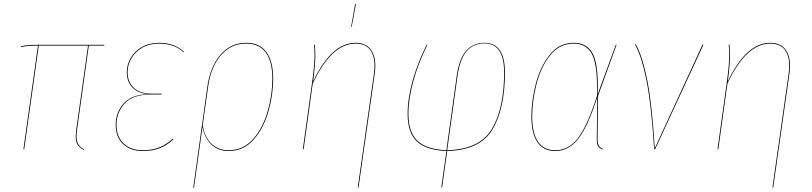

<svg xmlns="http://www.w3.org/2000/svg" viewBox="-20 -739 4021 951"><path d="M361 -92Q359 -70 359 -63Q359 -40 367.5 -25Q376 -10 397 1L395 4Q373 -8 364 -22.5Q355 -37 355 -62Q355 -70 357 -92L416 -513H172L100 0H96L168 -513Q108 -513 84 -505L83 -509Q108 -517 163 -517H497V-513H420Z M553 -121Q553 -181 591.5 -225.5Q630 -270 714 -273Q663 -277 635.5 -306Q608 -335 608 -381Q608 -418 627 -451.5Q646 -485 682.5 -506Q719 -527 768 -527Q844 -527 892 -482L889 -480Q844 -523 767 -523Q719 -523 684 -502.5Q649 -482 630.5 -449.5Q612 -417 612 -381Q612 -334 642.5 -304.5Q673 -275 733 -275H781V-271H730Q637 -271 597 -226Q557 -181 557 -121Q557 -63 592 -29Q627 5 687 5Q736 5 771.5 -10Q807 -25 837 -53L839 -49Q808 -20 772.5 -5.5Q737 9 687 9Q625 9 589 -26Q553 -61 553 -121Z M1333 -349Q1333 -268 1309 -185Q1285 -102 1235.5 -46.5Q1186 9 1113 9Q1061 9 1027.5 -22.5Q994 -54 983 -110L941 190L937 192L1007 -310Q1021 -409 1072 -468Q1123 -527 1200 -527Q1266 -527 1299.5 -481Q1333 -435 1333 -349ZM1329 -349Q1329 -434 1296.5 -478.5Q1264 -523 1199 -523Q1124 -523 1074 -465Q1024 -407 1011 -310L984 -119Q994 -59 1027.5 -27Q1061 5 1113 5Q1185 5 1233.5 -50Q1282 -105 1305.5 -187Q1329 -269 1329 -349Z M1832 -373Q1835 -394 1835 -413Q1835 -466 1811.5 -494.5Q1788 -523 1741 -523Q1622 -523 1529 -325L1484 0H1480L1525 -325Q1538 -415 1538 -469Q1538 -496 1535 -517L1539 -518Q1542 -491 1542 -466Q1542 -422 1531 -336Q1622 -527 1741 -527Q1789 -527 1814 -497Q1839 -467 1839 -413Q1839 -394 1836 -373L1756 189L1752 190ZM1743 -719 1722 -606H1719L1739 -719Z M2481 -379Q2481 -203 2420 -99Q2359 5 2195 9L2170 189L2166 190L2191 9Q2092 5 2045.5 -38Q1999 -81 1999 -174Q1999 -253 2024.5 -342Q2050 -431 2093 -517H2097Q2053 -429 2028 -340Q2003 -251 2003 -175Q2003 -83 2048.5 -41Q2094 1 2191 5L2242 -362Q2254 -448 2289 -487.5Q2324 -527 2380 -527Q2481 -527 2481 -379ZM2246 -362 2195 5Q2357 1 2417 -101.5Q2477 -204 2477 -379Q2477 -524 2380 -524Q2325 -524 2291.5 -485.5Q2258 -447 2246 -362Z M2941 -315Q2941 -286 2940 -271L3030 -517H3034L2942 -264L2940 -61Q2939 -31 2945 -19.5Q2951 -8 2965 -2L2964 2Q2948 -5 2941.5 -16Q2935 -27 2936 -60L2938 -256Q2906 -157 2875 -99.5Q2844 -42 2809 -16.5Q2774 9 2729 9Q2672 9 2642 -34.5Q2612 -78 2612 -162Q2612 -240 2634 -324.5Q2656 -409 2703 -468Q2750 -527 2821 -527Q2884 -527 2912.5 -479.5Q2941 -432 2941 -315ZM2616 -162Q2616 -79 2645 -37Q2674 5 2730 5Q2774 5 2808.5 -20.5Q2843 -46 2874 -105Q2905 -164 2937 -264V-310Q2937 -428 2909.5 -475.5Q2882 -523 2821 -523Q2751 -523 2705 -465Q2659 -407 2637.5 -323Q2616 -239 2616 -162Z M3223 -4 3460 -519 3464 -517 3225 0H3220Q3206 -219 3182.5 -338.5Q3159 -458 3125 -519L3129 -520Q3163 -459 3186.5 -339.5Q3210 -220 3223 -4Z M3886 -373Q3889 -394 3889 -413Q3889 -466 3865.5 -494.5Q3842 -523 3795 -523Q3676 -523 3583 -325L3538 0H3534L3579 -325Q3592 -415 3592 -469Q3592 -496 3589 -517L3593 -518Q3596 -491 3596 -466Q3596 -422 3585 -336Q3676 -527 3795 -527Q3843 -527 3868 -497Q3893 -467 3893 -413Q3893 -394 3890 -373L3810 189L3806 190Z"/></svg>

Font: Fira Sans Condensed Four
Style: Italic
Weight: 100
Width: 3
Italic angle: -8°
Designer: bBox Type GmbH & Carrois Corporate GbR & Edenspiekermann AG
Foundry: bBox Type GmbH & Carrois Corporate GbR & Edenspiekermann AG
Version: Version 4.301